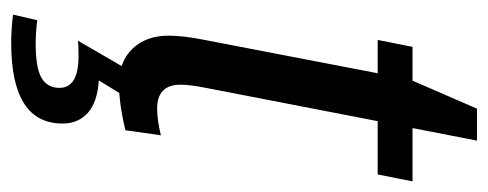

<svg xmlns="http://www.w3.org/2000/svg" viewBox="-291 -395 894 352"><g transform="rotate(90 156.0 -219.0)"><path d="M134.3 9.8Q92.8 9.8 69.1 -15.1Q45.4 -40 45.4 -81.1Q45.4 -107.9 52.7 -144.5L114.3 -464.4H53.2L65.9 -528.3H127.9L179.2 -646.5H237.8L214.8 -528.3H312.5L299.8 -464.4H202.1L141.1 -149.4Q135.3 -120.1 135.3 -103Q135.3 -60.1 179.2 -60.1Q199.7 -60.1 228 -66.9L218.8 -2Q170.4 9.8 134.3 9.8ZM127.4 46.9Q167 49.3 186.8 66.9Q206.5 84.5 206.5 113.3Q206.5 207.5 58.6 207.5Q34.2 207.5 6.8 204.1L17.1 159.7Q40.5 162.6 60.1 162.6Q104.5 162.6 122.8 151.9Q141.1 141.1 141.1 119.1Q141.1 84 83 84Q61.5 84 54.7 85L104 0H156.2Z"/></g></svg>

Font: Liberation Sans
Style: Italic
Weight: 400
Italic angle: -12°
Designer: Steve Matteson
Foundry: Ascender Corporation
Version: Version 2.1.5